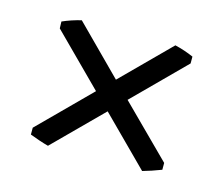

<svg xmlns="http://www.w3.org/2000/svg" viewBox="-57 -498 524 450"><g transform="rotate(15 205.0 -273.5)"><path d="M45.4 -153.3 166.5 -274.4 46.4 -394.5 45.9 -411.1Q55.7 -415.5 68.1 -419.7Q80.6 -423.8 91.3 -426.3L204.6 -312.5L318.4 -426.3Q329.1 -423.8 341.6 -419.7Q354 -415.5 363.8 -411.1V-394.5L243.2 -273.9L364.3 -153.3V-136.7Q354.5 -132.8 341.3 -128.4Q328.1 -124 319.3 -121.6L205.1 -235.8L90.8 -121.6Q81.5 -124 68.4 -128.4Q55.2 -132.8 45.4 -136.7Z"/></g></svg>

Font: Gentium Plus Cyr
Style: Regular
Weight: 400
Designer: J. Victor Gaultney, Annie Olsen, Iska Routamaa, Becca Hirsbrunner
Foundry: SIL International
Version: Version 5.000